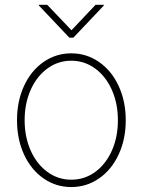

<svg xmlns="http://www.w3.org/2000/svg" viewBox="-20 -757 585 788"><path d="M49.8 -263.7Q49.8 -341.8 78.6 -404.3Q107.4 -466.8 158.4 -502.4Q209.5 -538.1 272.5 -538.1Q335.4 -538.1 386.7 -502.4Q438 -466.8 467 -404.1Q496.1 -341.3 496.1 -263.7Q496.1 -185.5 467 -123Q438 -60.5 386.7 -24.9Q335.4 10.7 272.5 10.7Q209.5 10.7 158.4 -24.9Q107.4 -60.5 78.6 -123Q49.8 -185.5 49.8 -263.7ZM463.9 -263.7Q463.9 -332 439.2 -387.7Q414.6 -443.4 370.8 -475.6Q327.1 -507.8 272.5 -507.8Q217.8 -507.8 174.1 -475.6Q130.4 -443.4 105.7 -387.7Q81.1 -332 81.1 -263.7Q81.1 -195.3 105.7 -139.6Q130.4 -84 174.1 -51.8Q217.8 -19.5 272.5 -19.5Q327.6 -19.5 371.3 -51.8Q415 -84 439.5 -139.6Q463.9 -195.3 463.9 -263.7ZM273.4 -632.8 372.1 -737.3H406.2V-734.4L281.2 -602.5H264.6L139.6 -734.4V-737.3H173.8Z"/></svg>

Font: Pretendard Thin
Style: Regular
Weight: 100
Designer: Base glyphs from Inter by Rasmus Andersson; Hangeul glyphs from Noto Sans CJK(Source Han Sans) by Jang Soo-young and Kan
Foundry: Kil Hyung-jin
Version: Version 1.309